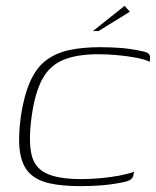

<svg xmlns="http://www.w3.org/2000/svg" viewBox="-20 -627 532 655"><path d="M51 -230Q62 -302 83 -349Q104 -396 137 -421Q170 -446 215.5 -456Q261 -466 321 -466Q357 -466 390.5 -463.5Q424 -461 457 -454Q480 -450 486.5 -444Q493 -438 492 -429L491 -416Q476 -424 445 -430Q414 -436 379 -439Q344 -442 316 -442Q242 -442 195.5 -422.5Q149 -403 124 -356.5Q99 -310 88 -230Q77 -149 87 -102Q97 -55 138 -35.5Q179 -16 258 -16Q286 -16 321 -19Q356 -22 387.5 -28Q419 -34 437 -41L435 -29Q434 -21 425.5 -14.5Q417 -8 393 -4Q358 3 323.5 5.5Q289 8 254 8Q191 8 147.5 -2Q104 -12 79.5 -37.5Q55 -63 48 -109.5Q41 -156 51 -230ZM297 -521 405 -607 423 -587 316 -521Z"/></svg>

Font: Genos ExtraLight
Style: Italic
Weight: 250
Italic angle: -8°
Designer: Robert E. Leuschke
Foundry: Robert E. Leuschke
Version: Version 1.010